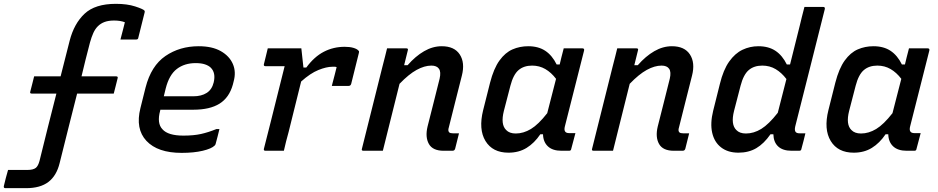

<svg xmlns="http://www.w3.org/2000/svg" viewBox="-69 -786 4889 1001"><path d="M-27 100H74Q104 100 118 89Q130 79 137 53Q159 -37 181 -124.5Q203 -212 225 -298H97Q85 -298 89 -309Q94 -330 99 -348Q104 -366 109 -388H247Q259 -434 270.5 -480.5Q282 -527 294 -573Q317 -663 372 -714.5Q427 -766 535 -766Q594 -766 635.5 -752.5Q677 -739 684 -731Q687 -727 685 -721L652 -589Q651 -580 641 -580H559L561 -588Q568 -614 572.5 -632Q577 -650 582 -670Q558 -679 526 -679Q497 -679 476.5 -671.5Q456 -664 441 -649Q427 -635 417.5 -614Q408 -593 400 -564Q388 -518 377 -474.5Q366 -431 356 -388H536Q548 -388 544 -377Q539 -355 534 -337Q529 -319 524 -298H333Q311 -212 289 -124Q267 -36 242 64Q226 130 183.5 162.5Q141 195 67 195H-41Q-51 195 -49 184Q-44 162 -38.5 141.5Q-33 121 -27 100Z M967 -545Q1037 -545 1082 -519.5Q1127 -494 1145 -452.5Q1163 -411 1149 -361L1145 -345Q1126 -277 1075.5 -245.5Q1025 -214 939 -214H767L766 -209Q748 -143 778 -112Q807 -79 887 -79Q941 -79 979 -87.5Q1017 -96 1059 -113H1075Q1071 -94 1065.5 -74.5Q1060 -55 1055 -35Q1054 -31 1050 -27Q1034 -11 988 0Q942 11 878 11Q753 11 694.5 -51.5Q636 -114 663 -222L690 -330Q719 -443 793.5 -494Q868 -545 967 -545ZM951 -457Q893 -457 853 -426.5Q813 -396 795 -325L785 -284H939Q981 -284 1008.5 -301.5Q1036 -319 1045 -356Q1057 -406 1030 -433Q1019 -444 999.5 -450.5Q980 -457 951 -457Z M1327 -534H1502Q1502 -534 1504 -516Q1506 -498 1508.5 -474.5Q1511 -451 1513 -434H1528Q1569 -490 1619 -516Q1669 -542 1728 -542Q1755 -542 1773.5 -536.5Q1792 -531 1799 -523Q1803 -520 1803 -516.5Q1803 -513 1802 -510L1762 -349Q1759 -338 1748 -338H1661L1665 -354Q1670 -374 1675.5 -394Q1681 -414 1686 -436Q1682 -438 1676.5 -438Q1671 -438 1664 -438Q1633 -438 1591 -421Q1549 -404 1501 -361Q1486 -300 1469 -232Q1452 -164 1436 -99Q1429 -74 1422.5 -48.5Q1416 -23 1411 0H1315Q1304 0 1307 -11Q1324 -76 1342.5 -151Q1361 -226 1380 -301Q1399 -376 1415 -441H1315Q1304 -441 1307 -452Q1312 -472 1317 -492.5Q1322 -513 1327 -534Z M1949 -534H2049Q2061 -534 2057 -523Q2052 -504 2047.5 -484.5Q2043 -465 2038 -446H2056Q2097 -493 2142 -519Q2187 -545 2234 -545Q2300 -545 2328 -502Q2356 -459 2339 -392Q2322 -323 2305 -257.5Q2288 -192 2271 -122Q2265 -104 2273 -96Q2278 -91 2292 -91H2324Q2319 -71 2314 -51Q2309 -31 2304 -11Q2301 0 2290 0H2244Q2187 0 2167 -35.5Q2147 -71 2160 -126Q2177 -191 2191.5 -250.5Q2206 -310 2223 -376Q2231 -411 2219.5 -427.5Q2208 -444 2180 -444Q2144 -444 2103 -421.5Q2062 -399 2014 -349Q1992 -262 1970.5 -174.5Q1949 -87 1927 0H1826Q1814 0 1818 -11Q1844 -117 1871 -223Q1898 -329 1924 -435Q1932 -466 1938.5 -491.5Q1945 -517 1949 -534Z M2685 -545Q2738 -545 2774 -521Q2810 -497 2833 -450H2849Q2853 -468 2858 -487.5Q2863 -507 2870 -534H2967Q2979 -534 2976 -522Q2951 -423 2925 -320.5Q2899 -218 2876 -127Q2867 -92 2898 -92H2931Q2926 -72 2920 -50.5Q2914 -29 2909 -9Q2908 0 2898 0H2858Q2812 0 2787.5 -23Q2763 -46 2762 -86H2748Q2717 -40 2676.5 -15Q2636 10 2582 10Q2499 10 2462 -51Q2425 -112 2450 -212L2486 -355Q2505 -429 2535 -470.5Q2565 -512 2603 -528.5Q2641 -545 2685 -545ZM2570 -108Q2587 -90 2620 -90Q2660 -90 2699 -113.5Q2738 -137 2784 -196Q2796 -241 2807 -285.5Q2818 -330 2830 -375Q2805 -408 2774 -426Q2743 -444 2705 -444Q2662 -444 2634.5 -420.5Q2607 -397 2592 -339L2558 -208Q2540 -137 2570 -108Z M3149 -534H3249Q3261 -534 3257 -523Q3252 -504 3247.5 -484.5Q3243 -465 3238 -446H3256Q3297 -493 3342 -519Q3387 -545 3434 -545Q3500 -545 3528 -502Q3556 -459 3539 -392Q3522 -323 3505 -257.5Q3488 -192 3471 -122Q3465 -104 3473 -96Q3478 -91 3492 -91H3524Q3519 -71 3514 -51Q3509 -31 3504 -11Q3501 0 3490 0H3444Q3387 0 3367 -35.5Q3347 -71 3360 -126Q3377 -191 3391.5 -250.5Q3406 -310 3423 -376Q3431 -411 3419.5 -427.5Q3408 -444 3380 -444Q3344 -444 3303 -421.5Q3262 -399 3214 -349Q3192 -262 3170.5 -174.5Q3149 -87 3127 0H3026Q3014 0 3018 -11Q3044 -117 3071 -223Q3098 -329 3124 -435Q3132 -466 3138.5 -491.5Q3145 -517 3149 -534Z M3885 -545Q3938 -545 3974 -521Q4010 -497 4033 -450H4050Q4063 -501 4075.5 -552Q4088 -603 4101 -654Q4106 -676 4111.5 -697.5Q4117 -719 4125 -750H4222Q4234 -750 4231 -738Q4193 -585 4152.5 -426Q4112 -267 4077 -127Q4072 -105 4080 -97Q4086 -91 4099 -91H4130Q4126 -72 4120 -50.5Q4114 -29 4109 -9Q4108 0 4098 0H4058Q4012 0 3988 -22.5Q3964 -45 3963 -86H3948Q3914 -37 3874 -13.5Q3834 10 3781 10Q3726 10 3690.5 -17.5Q3655 -45 3644 -94Q3633 -143 3649 -208L3684 -348Q3702 -422 3732.5 -465Q3763 -508 3802 -526.5Q3841 -545 3885 -545ZM3770 -108Q3787 -90 3820 -90Q3861 -90 3900 -114Q3939 -138 3986 -198Q3997 -242 4008.5 -286Q4020 -330 4031 -374Q4006 -407 3975 -425.5Q3944 -444 3905 -444Q3862 -444 3834.5 -420.5Q3807 -397 3792 -339L3758 -208Q3740 -137 3770 -108Z M4485 -545Q4538 -545 4574 -521Q4610 -497 4633 -450H4649Q4653 -468 4658 -487.5Q4663 -507 4670 -534H4767Q4779 -534 4776 -522Q4751 -423 4725 -320.5Q4699 -218 4676 -127Q4667 -92 4698 -92H4731Q4726 -72 4720 -50.5Q4714 -29 4709 -9Q4708 0 4698 0H4658Q4612 0 4587.5 -23Q4563 -46 4562 -86H4548Q4517 -40 4476.5 -15Q4436 10 4382 10Q4299 10 4262 -51Q4225 -112 4250 -212L4286 -355Q4305 -429 4335 -470.5Q4365 -512 4403 -528.5Q4441 -545 4485 -545ZM4370 -108Q4387 -90 4420 -90Q4460 -90 4499 -113.5Q4538 -137 4584 -196Q4596 -241 4607 -285.5Q4618 -330 4630 -375Q4605 -408 4574 -426Q4543 -444 4505 -444Q4462 -444 4434.5 -420.5Q4407 -397 4392 -339L4358 -208Q4340 -137 4370 -108Z"/></svg>

Font: Recursive Mn Lnr St Med
Style: Italic
Weight: 500
Italic angle: -15°
Monospace: yes
Version: Version 1.079;hotconv 1.0.112;makeotfexe 2.5.65598; ttfautoh